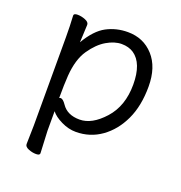

<svg xmlns="http://www.w3.org/2000/svg" viewBox="-121 -590 814 865"><g transform="rotate(20 286.0 -157.0)"><path d="M157 -101Q161 -103 164 -103Q175 -103 190 -81Q217 -41 276 -41Q335 -41 392.5 -105Q450 -169 450 -271.5Q450 -374 397 -410Q373 -426 339 -426Q305 -426 267.5 -404Q230 -382 198 -335.5Q166 -289 160 -209Q157 -167 157 -101ZM90 144 92 55V-368Q92 -421 89 -472Q89 -482 107 -482Q125 -482 144 -474.5Q163 -467 163 -454Q163 -448 162 -432Q161 -416 160.5 -398.5Q160 -381 159 -369Q199 -437 245.5 -461.5Q292 -486 347 -486Q422 -486 470 -433Q518 -380 518 -287Q518 -194 486.5 -127Q455 -60 401 -21.5Q347 17 279 17Q244 17 209 0Q174 -17 158 -38V56L163 162Q163 172 145 172Q127 172 108.5 164.5Q90 157 90 144Z"/></g></svg>

Font: ToneOZ-Pinyin-WenKai-Regular
Style: Regular
Weight: 400
Designer: Fontworks Inc.
Foundry: ToneOZ
Version: Version 0.240331